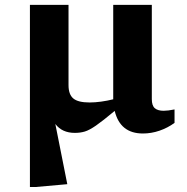

<svg xmlns="http://www.w3.org/2000/svg" viewBox="-20 -536 764 786"><path d="M102.5 -516H260.5V-187.5Q260.5 -149.5 280 -133Q299.5 -116.5 347 -116.5Q369 -116.5 394.2 -120Q419.5 -123.5 443.5 -129.5Q443.5 -133.5 443.5 -138V-516H601.5V-130Q601.5 -103.5 613.8 -93Q626 -82.5 650 -82.5Q667 -82.5 694.5 -88V-33Q666.5 -12.5 633 -1Q599.5 10.5 565 10.5Q472 10.5 449.5 -82Q400.5 -41 373 -22Q345.5 -3 327 2.5Q308.5 8 286.5 8Q234 8 206.5 -28.5L255.5 218L126.5 229.5H102.5Z"/></svg>

Font: Newsreader 6pt SemiBold
Style: Regular
Weight: 600
Designer: Hugues Gentile
Foundry: Production Type
Version: Version 1.003; ttfautohint (v1.8.3)